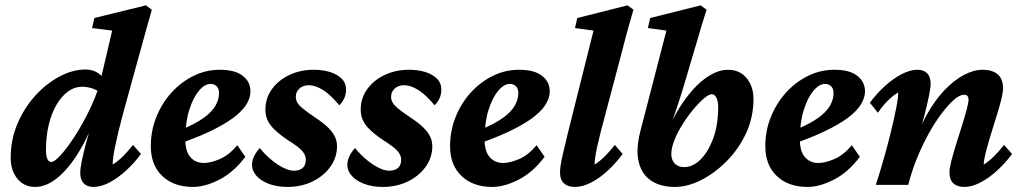

<svg xmlns="http://www.w3.org/2000/svg" viewBox="-20 -701 3876 728"><path d="M113.3 7.8Q71.3 7.8 45.9 -23.4Q20.5 -54.7 20.5 -103.5Q20.5 -171.9 46.4 -232.4Q72.3 -293 114.3 -338.9Q156.2 -384.8 206.1 -411.1Q255.9 -437.5 304.7 -437.5Q334 -437.5 356 -420.9Q377.9 -404.3 399.4 -375L366.2 -343.8Q351.6 -358.4 331.5 -365.2Q311.5 -372.1 292 -372.1Q262.7 -372.1 237.8 -354Q212.9 -335.9 193.8 -303.2Q174.8 -270.5 164.6 -227.1Q154.3 -183.6 154.3 -132.8Q154.3 -111.3 159.2 -99.1Q164.1 -86.9 174.8 -86.9Q186.5 -86.9 210.4 -113.3Q234.4 -139.6 262.7 -183.1Q291 -226.6 316.9 -279.3Q342.8 -332 359.4 -385.7L362.3 -401.4L405.3 -585L329.1 -594.7L337.9 -632.8L533.2 -680.7L555.7 -664.1Q545.9 -629.9 536.1 -594.7Q526.4 -559.6 517.1 -525.9Q507.8 -492.2 499 -460.9L445.3 -265.6Q426.8 -196.3 417 -148.4Q407.2 -100.6 407.2 -77.1Q426.8 -88.9 445.8 -107.9Q464.8 -127 484.4 -151.4L514.6 -117.2Q490.2 -84 459 -55.2Q427.7 -26.4 395.5 -9.3Q363.3 7.8 334 7.8Q310.5 7.8 297.4 -5.9Q284.2 -19.5 284.2 -44.9Q284.2 -60.5 290 -90.3Q295.9 -120.1 308.6 -167Q321.3 -213.9 342.8 -283.2H351.6Q320.3 -193.4 281.2 -128.4Q242.2 -63.5 199.2 -27.8Q156.2 7.8 113.3 7.8Z M711.9 7.8Q638.7 7.8 595.2 -33.7Q551.8 -75.2 551.8 -146.5Q551.8 -205.1 572.8 -257.3Q593.8 -309.6 629.9 -349.6Q666 -389.6 713.4 -413.1Q760.7 -436.5 813.5 -436.5Q871.1 -436.5 900.4 -413.6Q929.7 -390.6 929.7 -354.5Q929.7 -334 918 -311.5Q906.2 -289.1 878.4 -265.1Q850.6 -241.2 799.3 -214.4Q748 -187.5 668.9 -159.2V-210Q722.7 -232.4 753.4 -254.9Q784.2 -277.3 797.4 -300.8Q810.5 -324.2 810.5 -348.6Q810.5 -364.3 801.8 -373.5Q793 -382.8 778.3 -382.8Q755.9 -382.8 733.9 -356.4Q711.9 -330.1 697.3 -283.2Q682.6 -236.3 682.6 -172.9Q682.6 -127 702.1 -105Q721.7 -83 752.9 -83Q778.3 -83 813 -97.7Q847.7 -112.3 879.9 -150.4L910.2 -106.4Q866.2 -47.9 812 -20Q757.8 7.8 711.9 7.8Z M1070.3 7.8Q1030.3 7.8 999.5 -3.9Q968.8 -15.6 952.1 -34.7Q935.5 -53.7 935.5 -75.2Q935.5 -92.8 943.8 -109.4Q952.1 -126 964.8 -139.6Q996.1 -101.6 1032.2 -77.6Q1068.4 -53.7 1094.7 -53.7Q1115.2 -53.7 1127.4 -64Q1139.6 -74.2 1139.6 -95.7Q1139.6 -112.3 1126.5 -127.9Q1113.3 -143.6 1071.3 -169.9Q1041 -190.4 1022 -208.5Q1002.9 -226.6 994.6 -245.1Q986.3 -263.7 986.3 -285.2Q986.3 -329.1 1011.2 -363.3Q1036.1 -397.5 1077.6 -417Q1119.1 -436.5 1169.9 -436.5Q1203.1 -436.5 1230.5 -428.2Q1257.8 -419.9 1274.9 -403.3Q1292 -386.7 1292 -361.3Q1292 -342.8 1285.2 -328.1Q1278.3 -313.5 1266.6 -301.8Q1233.4 -341.8 1204.6 -359.9Q1175.8 -377.9 1151.4 -377.9Q1128.9 -377.9 1115.2 -365.2Q1101.6 -352.5 1101.6 -334Q1101.6 -322.3 1107.4 -312Q1113.3 -301.8 1129.4 -288.6Q1145.5 -275.4 1175.8 -254.9Q1207 -234.4 1224.6 -216.8Q1242.2 -199.2 1250 -182.6Q1257.8 -166 1257.8 -146.5Q1257.8 -103.5 1232.4 -68.4Q1207 -33.2 1164.6 -12.7Q1122.1 7.8 1070.3 7.8Z M1431.6 7.8Q1391.6 7.8 1360.8 -3.9Q1330.1 -15.6 1313.5 -34.7Q1296.9 -53.7 1296.9 -75.2Q1296.9 -92.8 1305.2 -109.4Q1313.5 -126 1326.2 -139.6Q1357.4 -101.6 1393.6 -77.6Q1429.7 -53.7 1456.1 -53.7Q1476.6 -53.7 1488.8 -64Q1501 -74.2 1501 -95.7Q1501 -112.3 1487.8 -127.9Q1474.6 -143.6 1432.6 -169.9Q1402.3 -190.4 1383.3 -208.5Q1364.3 -226.6 1356 -245.1Q1347.7 -263.7 1347.7 -285.2Q1347.7 -329.1 1372.6 -363.3Q1397.5 -397.5 1439 -417Q1480.5 -436.5 1531.2 -436.5Q1564.5 -436.5 1591.8 -428.2Q1619.1 -419.9 1636.2 -403.3Q1653.3 -386.7 1653.3 -361.3Q1653.3 -342.8 1646.5 -328.1Q1639.6 -313.5 1627.9 -301.8Q1594.7 -341.8 1565.9 -359.9Q1537.1 -377.9 1512.7 -377.9Q1490.2 -377.9 1476.6 -365.2Q1462.9 -352.5 1462.9 -334Q1462.9 -322.3 1468.8 -312Q1474.6 -301.8 1490.7 -288.6Q1506.8 -275.4 1537.1 -254.9Q1568.4 -234.4 1585.9 -216.8Q1603.5 -199.2 1611.3 -182.6Q1619.1 -166 1619.1 -146.5Q1619.1 -103.5 1593.8 -68.4Q1568.4 -33.2 1525.9 -12.7Q1483.4 7.8 1431.6 7.8Z M1846.7 7.8Q1773.4 7.8 1730 -33.7Q1686.5 -75.2 1686.5 -146.5Q1686.5 -205.1 1707.5 -257.3Q1728.5 -309.6 1764.6 -349.6Q1800.8 -389.6 1848.1 -413.1Q1895.5 -436.5 1948.2 -436.5Q2005.9 -436.5 2035.2 -413.6Q2064.5 -390.6 2064.5 -354.5Q2064.5 -334 2052.7 -311.5Q2041 -289.1 2013.2 -265.1Q1985.4 -241.2 1934.1 -214.4Q1882.8 -187.5 1803.7 -159.2V-210Q1857.4 -232.4 1888.2 -254.9Q1918.9 -277.3 1932.1 -300.8Q1945.3 -324.2 1945.3 -348.6Q1945.3 -364.3 1936.5 -373.5Q1927.7 -382.8 1913.1 -382.8Q1890.6 -382.8 1868.7 -356.4Q1846.7 -330.1 1832 -283.2Q1817.4 -236.3 1817.4 -172.9Q1817.4 -127 1836.9 -105Q1856.4 -83 1887.7 -83Q1913.1 -83 1947.8 -97.7Q1982.4 -112.3 2014.6 -150.4L2044.9 -106.4Q2001 -47.9 1946.8 -20Q1892.6 7.8 1846.7 7.8Z M2159.2 7.8Q2132.8 7.8 2118.2 -5.9Q2103.5 -19.5 2103.5 -45.9Q2103.5 -58.6 2105.5 -72.8Q2107.4 -86.9 2113.8 -115.2Q2120.1 -143.6 2133.8 -199.2L2230.5 -585L2160.2 -594.7L2168.9 -632.8L2359.4 -680.7L2381.8 -664.1Q2364.3 -604.5 2351.6 -556.6Q2338.9 -508.8 2328.1 -466.8L2256.8 -197.3Q2250 -169.9 2244.6 -146Q2239.3 -122.1 2236.8 -104.5Q2234.4 -86.9 2234.4 -77.1Q2253.9 -88.9 2272.9 -107.9Q2292 -127 2311.5 -151.4L2340.8 -117.2Q2316.4 -84 2285.6 -55.2Q2254.9 -26.4 2222.2 -9.3Q2189.5 7.8 2159.2 7.8Z M2525.4 -117.2Q2525.4 -94.7 2538.1 -81.1Q2550.8 -67.4 2574.2 -67.4Q2607.4 -67.4 2636.7 -96.7Q2666 -126 2684.6 -177.2Q2703.1 -228.5 2703.1 -294.9Q2703.1 -317.4 2696.3 -330.6Q2689.5 -343.8 2678.7 -343.8Q2668 -343.8 2648.9 -327.6Q2629.9 -311.5 2608.4 -285.6Q2586.9 -259.8 2567.9 -229.5Q2548.8 -199.2 2537.1 -169.4Q2525.4 -139.6 2525.4 -117.2ZM2407.2 -200.2 2506.8 -585 2436.5 -594.7 2445.3 -632.8 2636.7 -680.7 2659.2 -664.1Q2646.5 -625 2638.2 -597.2Q2629.9 -569.3 2624.5 -549.8Q2619.1 -530.3 2613.3 -512.7L2578.1 -393.6Q2564.5 -346.7 2546.4 -292.5Q2528.3 -238.3 2502.9 -166H2496.1Q2527.3 -251 2568.8 -311.5Q2610.4 -372.1 2654.8 -404.3Q2699.2 -436.5 2740.2 -436.5Q2784.2 -436.5 2810.5 -405.3Q2836.9 -374 2836.9 -325.2Q2836.9 -255.9 2808.6 -195.3Q2780.3 -134.8 2734.9 -89.4Q2689.5 -43.9 2638.2 -18.1Q2586.9 7.8 2539.1 7.8Q2484.4 7.8 2448.7 -16.1Q2413.1 -40 2401.9 -86.9Q2390.6 -133.8 2407.2 -200.2Z M3042 7.8Q2968.8 7.8 2925.3 -33.7Q2881.8 -75.2 2881.8 -146.5Q2881.8 -205.1 2902.8 -257.3Q2923.8 -309.6 2960 -349.6Q2996.1 -389.6 3043.5 -413.1Q3090.8 -436.5 3143.6 -436.5Q3201.2 -436.5 3230.5 -413.6Q3259.8 -390.6 3259.8 -354.5Q3259.8 -334 3248 -311.5Q3236.3 -289.1 3208.5 -265.1Q3180.7 -241.2 3129.4 -214.4Q3078.1 -187.5 2999 -159.2V-210Q3052.7 -232.4 3083.5 -254.9Q3114.3 -277.3 3127.4 -300.8Q3140.6 -324.2 3140.6 -348.6Q3140.6 -364.3 3131.8 -373.5Q3123 -382.8 3108.4 -382.8Q3085.9 -382.8 3064 -356.4Q3042 -330.1 3027.3 -283.2Q3012.7 -236.3 3012.7 -172.9Q3012.7 -127 3032.2 -105Q3051.8 -83 3083 -83Q3108.4 -83 3143.1 -97.7Q3177.7 -112.3 3210 -150.4L3240.2 -106.4Q3196.3 -47.9 3142.1 -20Q3087.9 7.8 3042 7.8Z M3636.7 7.8Q3609.4 7.8 3594.7 -5.9Q3580.1 -19.5 3580.1 -47.9Q3580.1 -63.5 3587.4 -91.8Q3594.7 -120.1 3605.5 -154.8Q3616.2 -189.5 3627 -223.1Q3637.7 -256.8 3645 -284.2Q3652.3 -311.5 3652.3 -323.2Q3652.3 -341.8 3635.7 -341.8Q3619.1 -341.8 3597.2 -322.8Q3575.2 -303.7 3549.8 -270Q3524.4 -236.3 3500.5 -192.9Q3476.6 -149.4 3456.5 -100.1Q3436.5 -50.8 3423.8 0H3300.8Q3314.5 -42 3329.1 -92.8Q3343.8 -143.6 3356.4 -194.8Q3369.1 -246.1 3377.4 -287.6Q3385.7 -329.1 3385.7 -350.6Q3366.2 -338.9 3347.2 -320.3Q3328.1 -301.8 3308.6 -273.4L3278.3 -311.5Q3302.7 -344.7 3334 -373.5Q3365.2 -402.3 3397.9 -419.4Q3430.7 -436.5 3459 -436.5Q3482.4 -436.5 3495.6 -422.9Q3508.8 -409.2 3508.8 -383.8Q3508.8 -370.1 3502.4 -337.9Q3496.1 -305.7 3483.4 -257.3Q3470.7 -209 3450.2 -144.5H3442.4Q3463.9 -211.9 3494.1 -266.1Q3524.4 -320.3 3560.5 -358.4Q3596.7 -396.5 3634.3 -416.5Q3671.9 -436.5 3706.1 -436.5Q3742.2 -436.5 3762.7 -419.4Q3783.2 -402.3 3783.2 -365.2Q3783.2 -350.6 3775.9 -321.3Q3768.6 -292 3757.3 -256.8Q3746.1 -221.7 3735.4 -186Q3724.6 -150.4 3717.3 -121.6Q3710 -92.8 3710 -77.1Q3729.5 -88.9 3748.5 -107.9Q3767.6 -127 3787.1 -151.4L3817.4 -117.2Q3793 -84 3761.7 -55.2Q3730.5 -26.4 3697.8 -9.3Q3665 7.8 3636.7 7.8Z"/></svg>

Font: Crimson Pro
Style: Bold Italic
Weight: 700
Italic angle: -12°
Designer: Jacques Le Bailly
Foundry: Baron von Fonthausen
Version: Version 1.003